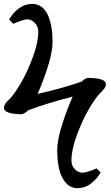

<svg xmlns="http://www.w3.org/2000/svg" viewBox="-24 -722 568 983"><path d="M-3.9 -168.9Q-3.9 -179.7 3.7 -191.2Q11.2 -202.6 17.8 -208.5Q24.4 -214.4 28.8 -216.8H26.9Q51.3 -242.7 83.5 -297.9Q115.7 -353 143.8 -428.5Q171.9 -503.9 171.9 -560.1Q171.9 -586.9 154.1 -605Q136.2 -623 116.2 -623Q106 -623 87.9 -617.2Q69.8 -611.3 56.6 -605.5L43.9 -600.1L22.9 -622.1Q41.5 -655.8 72.5 -679Q103.5 -702.1 141.1 -702.1Q168.5 -702.1 189.2 -686.5Q210 -670.9 221.9 -643.1Q233.9 -615.2 239.5 -581.5Q245.1 -547.9 245.1 -507.8Q245.1 -420.9 168.9 -241.2Q304.7 -272 401.9 -307.1L396 -306.2Q407.2 -317.4 423.8 -323.2Q518.1 -323.2 518.1 -291Q518.1 -284.7 515.1 -277.8Q512.2 -271 507.3 -264.9Q502.4 -258.8 498.3 -254.6Q494.1 -250.5 489.3 -246.1L484.9 -242.2L486.8 -243.2Q462.4 -217.3 430.2 -162.1Q397.9 -106.9 369.9 -31.5Q341.8 43.9 341.8 100.1Q341.8 127 359.6 144.5Q377.4 162.1 397.9 162.1Q408.2 162.1 426.3 156.7Q444.3 151.4 457 145.5L470.2 140.1L491.2 161.1Q471.7 195.3 441.2 218.3Q410.6 241.2 373 241.2Q336.4 241.2 312.5 213.4Q288.6 185.5 278.8 143.8Q269 102.1 269 47.9Q269 -7.3 295.4 -88.6Q321.8 -169.9 348.1 -227.1Q218.3 -194.8 113.8 -154.8L120.1 -157.2Q106.9 -144 89.8 -137.2Q43.9 -137.2 20 -145.8Q-3.9 -154.3 -3.9 -168.9Z"/></svg>

Font: Linear Smooth
Style: Bold
Weight: 700
Designer: Philipp H. Poll, Flanker
Foundry: Philipp H. Poll, reworked by Flanker
Version: Version 1.061 | FøM Fix